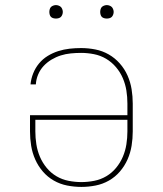

<svg xmlns="http://www.w3.org/2000/svg" viewBox="-20 -727 640 755"><path d="M300 8Q272 8 244 2.5Q216 -3 191.5 -17Q167 -31 148.5 -52.5Q130 -74 118.5 -100Q107 -126 102.5 -154Q98 -182 98 -210V-274H481V-320Q481 -346 477 -371Q473 -396 463 -419.5Q453 -443 436 -463Q419 -483 397 -496Q375 -509 349.5 -514Q324 -519 299 -519Q279 -519 258.5 -517Q238 -515 219 -509Q200 -503 182.5 -492.5Q165 -482 151.5 -467.5Q138 -453 130 -434Q122 -415 121 -395H100Q102 -417 110.5 -438.5Q119 -460 133.5 -477.5Q148 -495 167.5 -507Q187 -519 209 -526Q231 -533 253.5 -535.5Q276 -538 299 -538Q327 -538 355 -532.5Q383 -527 407.5 -513Q432 -499 451 -477.5Q470 -456 481.5 -430Q493 -404 497.5 -376Q502 -348 502 -320V-210Q502 -182 497.5 -154Q493 -126 481.5 -100Q470 -74 451.5 -52.5Q433 -31 408.5 -17Q384 -3 356 2.5Q328 8 300 8ZM300 -11Q325 -11 350.5 -16Q376 -21 398 -34Q420 -47 436.5 -67Q453 -87 463 -110.5Q473 -134 477 -159.5Q481 -185 481 -210V-256H119V-210Q119 -185 123 -159.5Q127 -134 137 -110.5Q147 -87 163.5 -67Q180 -47 202 -34Q224 -21 249.5 -16Q275 -11 300 -11ZM400 -654Q395 -654 389.5 -655.5Q384 -657 380.5 -660.5Q377 -664 375.5 -669.5Q374 -675 374 -680Q374 -685 375.5 -690.5Q377 -696 380.5 -699.5Q384 -703 389.5 -705Q395 -707 400 -707Q405 -707 410.5 -705Q416 -703 419.5 -699.5Q423 -696 425 -690.5Q427 -685 427 -680Q427 -675 425 -669.5Q423 -664 419.5 -660.5Q416 -657 410.5 -655.5Q405 -654 400 -654ZM200 -654Q195 -654 189.5 -655.5Q184 -657 180.5 -660.5Q177 -664 175.5 -669.5Q174 -675 174 -680Q174 -685 175.5 -690.5Q177 -696 180.5 -699.5Q184 -703 189.5 -705Q195 -707 200 -707Q205 -707 210.5 -705Q216 -703 219.5 -699.5Q223 -696 225 -690.5Q227 -685 227 -680Q227 -675 225 -669.5Q223 -664 219.5 -660.5Q216 -657 210.5 -655.5Q205 -654 200 -654Z"/></svg>

Font: Iosevka Curly Slab ThEx
Style: Regular
Weight: 100
Width: 7
Monospace: yes
Designer: Belleve Invis
Foundry: Belleve Invis
Version: Version 11.1.0; ttfautohint (v1.8.3)